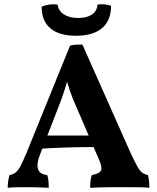

<svg xmlns="http://www.w3.org/2000/svg" viewBox="-20 -895 751 918"><path d="M374 -682 603 -167Q624 -122 636.5 -99.5Q649 -77 660.5 -69Q672 -61 687 -58Q691 -45 692.5 -30Q694 -15 694 3Q678 1 652 0.5Q626 0 599.5 0Q573 0 557 0Q545 0 525 0Q505 0 483 0.5Q461 1 441.5 1.5Q422 2 411 3Q411 -17 413 -31.5Q415 -46 419 -58Q456 -65 463 -80Q470 -95 452 -135L348 -377Q327 -423 314 -462Q301 -501 290 -543H312Q300 -500 287 -459.5Q274 -419 257 -377L169 -150Q154 -110 162 -86Q170 -62 206 -58Q210 -46 211.5 -30.5Q213 -15 213 3Q202 2 183.5 1.5Q165 1 144.5 0.5Q124 0 107 0Q82 0 57 0.5Q32 1 17 3Q17 -14 19 -29Q21 -44 26 -58Q43 -61 55 -70.5Q67 -80 78.5 -102Q90 -124 106 -162L315 -677Q331 -681 343.5 -681.5Q356 -682 374 -682ZM427 -247 442 -192Q375 -192 301.5 -190Q228 -188 160 -183L176 -247ZM511 -867Q511 -797 468 -760.5Q425 -724 343 -724Q263 -724 221 -759.5Q179 -795 179 -863Q195 -870 215 -873Q235 -876 255 -873Q260 -842 286.5 -825.5Q313 -809 354 -809Q395 -809 419.5 -825.5Q444 -842 446 -873Q464 -876 481 -874Q498 -872 511 -867Z"/></svg>

Font: Vollkorn
Style: Bold
Weight: 700
Designer: Friedrich Althausen
Foundry: Friedrich Althausen
Version: Version 5.000